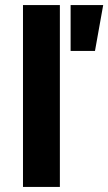

<svg xmlns="http://www.w3.org/2000/svg" viewBox="-20 -740 428 760"><path d="M71 0V-720H217V0ZM259.5 -538.5V-720H388.5L356 -538.5Z"/></svg>

Font: Geologica Roman SemiBold
Style: Regular
Weight: 600
Designer: Sindre Bremnes, Frode Helland
Foundry: Monokrom Skriftforlag AS
Version: Version 1.010;gftools[0.9.28]